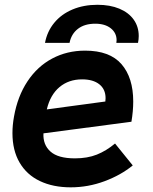

<svg xmlns="http://www.w3.org/2000/svg" viewBox="-20 -770 640 802"><path d="M32 -214Q32 -247.5 38.5 -283Q53.5 -368 94.8 -430.2Q136 -492.5 198 -525.5Q260 -558.5 335.5 -558.5Q438.5 -558.5 487.5 -502Q536.5 -445.5 536.5 -346Q536.5 -306 529 -261.5L161.5 -213Q159 -165.5 190.8 -137Q222.5 -108.5 293 -108.5Q345 -108.5 384.5 -124.2Q424 -140 460.5 -170.5L534.5 -79Q485 -38.5 416.5 -13Q348 12.5 275.5 12.5Q201.5 12.5 146.5 -13.8Q91.5 -40 61.8 -91Q32 -142 32 -214ZM421 -360Q421 -397 395 -417.8Q369 -438.5 323 -438.5Q267 -438.5 228.5 -406.2Q190 -374 175.5 -313L420 -346Q421 -356 421 -360ZM387 -750Q439.5 -750 478.5 -733.8Q517.5 -717.5 538.5 -688Q559.5 -658.5 559.5 -619.5Q559.5 -606 556.5 -591H466Q467 -599 467 -602Q467 -632.5 442.8 -651.8Q418.5 -671 378 -671Q333.5 -671 305.8 -649.8Q278 -628.5 270.5 -591H168Q177 -639 206.8 -675Q236.5 -711 283 -730.5Q329.5 -750 387 -750Z"/></svg>

Font: JuliaMono ExtraBoldItalic
Style: Regular
Weight: 800
Italic angle: -9°
Monospace: yes
Designer: cormullion
Foundry: corm
Version: Version 0.049; ttfautohint (v1.8.4)